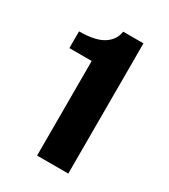

<svg xmlns="http://www.w3.org/2000/svg" viewBox="-123 -890 511 581"><g transform="rotate(30 132.0 -599.5)"><path d="M98.5 -372V-702.5H20.5V-761Q77.5 -761 105 -779Q132.5 -797 136.5 -827H207.5V-372Z"/></g></svg>

Font: Public Sans Thin ExtraBold
Style: Regular
Weight: 800
Version: Version 1.007